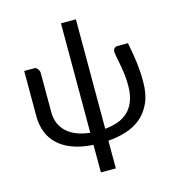

<svg xmlns="http://www.w3.org/2000/svg" viewBox="-126 -824 1017 1104"><g transform="rotate(-15 382.0 -272.0)"><path d="M680.5 -506.5Q686.5 -475 691.8 -446.2Q697 -417.5 700.5 -389.2Q704 -361 706 -332Q708 -303 708 -271.5Q708 -197 685 -145.8Q662 -94.5 623.5 -62.2Q585 -30 534 -14Q483 2 427 6V171H338V7Q270 3 218.5 -15.5Q167 -34 132.5 -65.2Q98 -96.5 80.5 -140Q63 -183.5 63 -238V-506.5H124.5Q130 -506.5 135 -503Q140 -499.5 143.8 -494.2Q147.5 -489 149.8 -483Q152 -477 152 -471.5V-238Q152 -199.5 165 -169.5Q178 -139.5 202 -117.8Q226 -96 260.5 -82.8Q295 -69.5 338 -65V-716.5H427V-65Q467 -68.5 502 -80.5Q537 -92.5 563 -116.5Q589 -140.5 604 -178.5Q619 -216.5 619 -271.5Q619 -306.5 615.8 -334.2Q612.5 -362 608.2 -385.8Q604 -409.5 599.5 -431Q595 -452.5 592 -476Q591.5 -492.5 599.5 -499.5Q607.5 -506.5 617 -506.5Z"/></g></svg>

Font: Lato-Regular
Style: Regular
Weight: 400
Designer: Lukasz Dziedzic with Adam Twardoch and Botio Nikoltchev
Foundry: tyPoland Lukasz Dziedzic
Version: Version 2.015; 2015-08-06; http://www.latofonts.com/